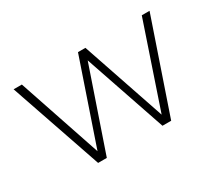

<svg xmlns="http://www.w3.org/2000/svg" viewBox="-84 -558 808 719"><g transform="rotate(-30 320.5 -198.5)"><path d="M581.1 -397 459.5 -37.6 337.4 -397H305.2L183.1 -39.1L62.5 -397H26.9L163.1 0H200.7L321.3 -352.1L441.4 0H479L614.7 -397Z"/></g></svg>

Font: Now ExtraLight
Style: Regular
Weight: 200
Designer: Alfredo Marco Pradil
Foundry: Alfredo Marco Pradil
Version: Version 1.200;hotconv 1.0.109;makeotfexe 2.5.65596